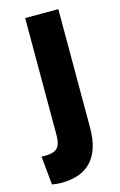

<svg xmlns="http://www.w3.org/2000/svg" viewBox="-135 -574 503 805"><g transform="rotate(-15 116.5 -171.5)"><path d="M28 182Q19 182 9 181Q-1 180 -12 178L-24 54Q21 57 40.5 42.5Q60 28 60 -16V-525H204V-12Q204 40 192 76.5Q180 113 157 136.5Q134 160 101.5 171Q69 182 28 182Z"/></g></svg>

Font: Bricolage Grotesque 28pt
Style: Bold
Weight: 700
Designer: Mathieu Triay
Foundry: Atelier Triay
Version: Version 1.000;gftools[0.9.30]